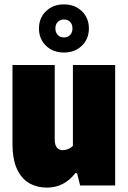

<svg xmlns="http://www.w3.org/2000/svg" viewBox="-20 -847 585 877"><path d="M194 10Q150 10 114.5 -9.8Q79 -29.5 58 -74Q37 -118.5 37 -193V-550H230V-211Q230 -182.5 240.8 -171.8Q251.5 -161 267 -161Q278.5 -161 291.8 -166.5Q305 -172 313 -181V-550H506V0H346L332 -56H324Q273 10 194 10ZM272 -607Q222.5 -607 190.2 -638Q158 -669 158 -717Q158 -765 190.2 -796Q222.5 -827 272 -827Q321.5 -827 353.8 -796Q386 -765 386 -717Q386 -669 353.8 -638Q321.5 -607 272 -607ZM272 -676Q289.5 -676 300.2 -687.2Q311 -698.5 311 -717Q311 -736 300.2 -747Q289.5 -758 272 -758Q255 -758 244 -747Q233 -736 233 -717Q233 -698.5 244 -687.2Q255 -676 272 -676Z"/></svg>

Font: Encode Sans Condensed Black
Style: Regular
Weight: 900
Width: 3
Designer: Multiple Designers
Foundry: Impallari Type
Version: Version 3.000; ttfautohint (v1.8.3) -l 8 -r 50 -G 200 -x 14 